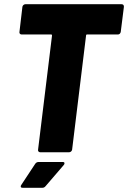

<svg xmlns="http://www.w3.org/2000/svg" viewBox="-20 -720 606 908"><path d="M566 -688 551 -569Q550 -564 546.5 -560.5Q543 -557 538 -557H392Q387 -557 387 -552L321 -12Q320 -7 316 -3.5Q312 0 307 0H170Q165 0 162 -3.5Q159 -7 160 -12L226 -552Q226 -557 222 -557H82Q77 -557 74 -560.5Q71 -564 72 -569L86 -688Q87 -693 91 -696.5Q95 -700 100 -700H555Q566 -700 566 -688ZM78 162Q78 158 81 154L147 54Q153 46 163 46H276Q285 46 285 52Q285 57 281 61L195 161Q189 168 181 168H87Q78 168 78 162Z"/></svg>

Font: Barlow Semi Condensed ExtraBold
Style: Italic
Weight: 800
Width: 4
Italic angle: -7°
Designer: Jeremy Tribby
Foundry: Tribby Type
Version: Version 1.408